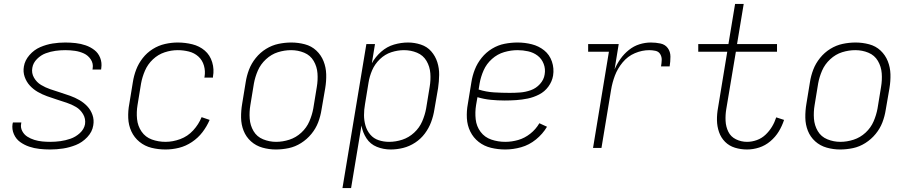

<svg xmlns="http://www.w3.org/2000/svg" viewBox="-20 -755 4648 980"><path d="M236 8Q269 8 302 3Q335 -2 367.5 -15Q400 -28 425.5 -55Q451 -82 456 -115Q461 -143 452 -168.5Q443 -194 425.5 -212.5Q408 -231 385.5 -244Q363 -257 338 -266Q313 -275 287.5 -283Q262 -291 237 -299.5Q212 -308 189.5 -321.5Q167 -335 153.5 -358.5Q140 -382 145 -409Q149 -434 169 -454Q189 -474 213.5 -483Q238 -492 263 -495.5Q288 -499 313 -499Q338 -499 362.5 -495.5Q387 -492 408.5 -482Q430 -472 443.5 -451.5Q457 -431 453 -406Q453 -403 452 -400H496Q496 -404 497 -408Q501 -435 491.5 -459.5Q482 -484 462 -499.5Q442 -515 417.5 -523.5Q393 -532 366.5 -535Q340 -538 313 -538Q281 -538 249 -533Q217 -528 185.5 -514.5Q154 -501 130.5 -474Q107 -447 102 -416Q97 -388 106 -362.5Q115 -337 132.5 -318Q150 -299 172.5 -286Q195 -273 220 -264Q245 -255 270 -247Q295 -239 320.5 -230.5Q346 -222 368 -209Q390 -196 404 -172.5Q418 -149 414 -121Q409 -95 387.5 -75.5Q366 -56 340 -47Q314 -38 288 -34.5Q262 -31 236 -31Q216 -31 195.5 -33Q175 -35 155.5 -41Q136 -47 119.5 -57.5Q103 -68 93.5 -86Q84 -104 88 -124Q88 -127 89 -130H46Q45 -126 44 -122Q40 -95 51 -70Q62 -45 83 -30Q104 -15 129 -6.5Q154 2 181.5 5Q209 8 236 8Z M825 8Q859 8 893.5 -0.5Q928 -9 959.5 -30Q991 -51 1013.5 -80.5Q1036 -110 1050 -143L1009 -157Q994 -120 966 -89.5Q938 -59 900 -45Q862 -31 825 -31Q788 -31 755 -43Q722 -55 702.5 -83.5Q683 -112 679.5 -147.5Q676 -183 682 -219L700 -329Q706 -362 720 -394.5Q734 -427 760.5 -452Q787 -477 820.5 -488Q854 -499 887 -499Q916 -499 944 -492Q972 -485 992.5 -466.5Q1013 -448 1021 -420Q1029 -392 1024 -363Q1024 -361 1023 -359H1067V-364Q1074 -401 1063 -437.5Q1052 -474 1025 -497Q998 -520 961.5 -529Q925 -538 887 -538Q855 -538 822 -530.5Q789 -523 759.5 -504.5Q730 -486 708.5 -458.5Q687 -431 675 -399.5Q663 -368 658 -335L640 -225Q633 -189 634.5 -152.5Q636 -116 650.5 -84.5Q665 -53 692 -31Q719 -9 753.5 -0.5Q788 8 825 8Z M1388 8Q1421 8 1454 1Q1487 -6 1517 -25Q1547 -44 1569.5 -71.5Q1592 -99 1604 -130.5Q1616 -162 1621 -195L1640 -305Q1646 -341 1645 -376Q1644 -411 1631.5 -442.5Q1619 -474 1594.5 -497Q1570 -520 1536 -529Q1502 -538 1467 -538Q1434 -538 1401 -531Q1368 -524 1338 -505.5Q1308 -487 1285.5 -459Q1263 -431 1251 -399.5Q1239 -368 1234 -335L1216 -225Q1210 -190 1210.5 -154.5Q1211 -119 1223.5 -87.5Q1236 -56 1261 -33.5Q1286 -11 1319.5 -1.5Q1353 8 1388 8ZM1389 -31Q1355 -31 1323 -44Q1291 -57 1274 -86Q1257 -115 1254.5 -149.5Q1252 -184 1258 -219L1276 -329Q1282 -362 1296 -394.5Q1310 -427 1337.5 -452.5Q1365 -478 1398.5 -488.5Q1432 -499 1466 -499Q1501 -499 1532.5 -486Q1564 -473 1581 -444Q1598 -415 1600.5 -380.5Q1603 -346 1597 -311L1579 -201Q1573 -168 1559 -135.5Q1545 -103 1518 -78Q1491 -53 1457 -42Q1423 -31 1389 -31Z M1728 205H1772L1825 -114Q1831 -79 1850.5 -49Q1870 -19 1903.5 -5.5Q1937 8 1974 8Q2006 8 2038 0Q2070 -8 2099 -27Q2128 -46 2148.5 -73.5Q2169 -101 2180.5 -132Q2192 -163 2197 -195L2216 -305Q2221 -339 2221.5 -373Q2222 -407 2212 -438Q2202 -469 2181 -493Q2160 -517 2128 -527.5Q2096 -538 2063 -538Q2027 -538 1991 -527.5Q1955 -517 1925.5 -491Q1896 -465 1878 -432L1894 -530H1850ZM1966 -31Q1938 -31 1912.5 -39.5Q1887 -48 1870 -68Q1853 -88 1845.5 -114Q1838 -140 1838 -167.5Q1838 -195 1843 -223L1861 -333Q1866 -365 1879.5 -396.5Q1893 -428 1919 -453Q1945 -478 1977.5 -488.5Q2010 -499 2042 -499Q2077 -499 2108.5 -486Q2140 -473 2157 -444Q2174 -415 2176.5 -380.5Q2179 -346 2173 -311L2155 -201Q2149 -168 2135 -135.5Q2121 -103 2094 -78Q2067 -53 2033.5 -42Q2000 -31 1966 -31Z M2559 8Q2599 8 2640 -3.5Q2681 -15 2715.5 -43Q2750 -71 2772 -108L2733 -126Q2715 -95 2686.5 -72.5Q2658 -50 2625 -40.5Q2592 -31 2559 -31Q2522 -31 2488 -42.5Q2454 -54 2433 -82Q2412 -110 2408 -146Q2404 -182 2410 -219L2417 -259Q2450 -249 2485 -245.5Q2520 -242 2556 -242Q2585 -242 2614.5 -244Q2644 -246 2673.5 -252Q2703 -258 2731.5 -272.5Q2760 -287 2779 -313Q2798 -339 2803 -369Q2809 -406 2797 -441Q2785 -476 2757.5 -498Q2730 -520 2694.5 -529Q2659 -538 2622 -538Q2589 -538 2555.5 -531.5Q2522 -525 2491.5 -506.5Q2461 -488 2438.5 -460Q2416 -432 2403.5 -400Q2391 -368 2386 -335L2368 -225Q2361 -188 2363 -151.5Q2365 -115 2380.5 -83.5Q2396 -52 2423.5 -30.5Q2451 -9 2486.5 -0.5Q2522 8 2559 8ZM2582 -281Q2541 -281 2501 -283.5Q2461 -286 2423 -298L2428 -329Q2434 -363 2448.5 -396Q2463 -429 2491 -454Q2519 -479 2553.5 -489Q2588 -499 2622 -499Q2649 -499 2676 -493Q2703 -487 2724 -471Q2745 -455 2755 -429Q2765 -403 2760 -375Q2756 -348 2736 -326Q2716 -304 2689 -294.5Q2662 -285 2635.5 -283Q2609 -281 2582 -281Z M3007 0H3050L3099 -296Q3105 -333 3118.5 -369Q3132 -405 3158 -436.5Q3184 -468 3220.5 -483.5Q3257 -499 3294 -499Q3310 -499 3326 -495.5Q3342 -492 3350 -478.5Q3358 -465 3357.5 -449Q3357 -433 3354 -416H3398Q3402 -441 3402 -466Q3402 -491 3388.5 -509.5Q3375 -528 3351 -533Q3327 -538 3302 -538Q3273 -538 3244 -529Q3215 -520 3190 -500Q3165 -480 3147 -454.5Q3129 -429 3117 -401L3138 -530H2982V-491H3088Z M3793 8Q3824 8 3855 -2Q3886 -12 3912 -34Q3938 -56 3955 -84Q3972 -112 3982 -143L3942 -156Q3934 -131 3920.5 -108.5Q3907 -86 3887.5 -67.5Q3868 -49 3843 -40Q3818 -31 3793 -31Q3763 -31 3736.5 -44Q3710 -57 3697.5 -82.5Q3685 -108 3683.5 -138Q3682 -168 3687 -198L3736 -491H3946V-530H3742L3776 -735H3732L3698 -530H3544V-491H3692L3645 -205Q3639 -173 3639.5 -141.5Q3640 -110 3650 -81Q3660 -52 3681 -31Q3702 -10 3731.5 -1Q3761 8 3793 8Z M4268 8Q4301 8 4334 1Q4367 -6 4397 -25Q4427 -44 4449.5 -71.5Q4472 -99 4484 -130.5Q4496 -162 4501 -195L4520 -305Q4526 -341 4525 -376Q4524 -411 4511.5 -442.5Q4499 -474 4474.5 -497Q4450 -520 4416 -529Q4382 -538 4347 -538Q4314 -538 4281 -531Q4248 -524 4218 -505.5Q4188 -487 4165.5 -459Q4143 -431 4131 -399.5Q4119 -368 4114 -335L4096 -225Q4090 -190 4090.5 -154.5Q4091 -119 4103.5 -87.5Q4116 -56 4141 -33.5Q4166 -11 4199.5 -1.5Q4233 8 4268 8ZM4269 -31Q4235 -31 4203 -44Q4171 -57 4154 -86Q4137 -115 4134.5 -149.5Q4132 -184 4138 -219L4156 -329Q4162 -362 4176 -394.5Q4190 -427 4217.5 -452.5Q4245 -478 4278.5 -488.5Q4312 -499 4346 -499Q4381 -499 4412.5 -486Q4444 -473 4461 -444Q4478 -415 4480.5 -380.5Q4483 -346 4477 -311L4459 -201Q4453 -168 4439 -135.5Q4425 -103 4398 -78Q4371 -53 4337 -42Q4303 -31 4269 -31Z"/></svg>

Font: Iosevka Sparkle Extralight
Style: Italic
Weight: 200
Italic angle: -9°
Designer: Belleve Invis
Foundry: Belleve Invis
Version: Version 4.5.0; ttfautohint (v1.8.3)